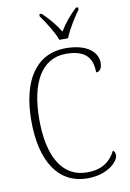

<svg xmlns="http://www.w3.org/2000/svg" viewBox="-101 -997 722 1068"><g transform="rotate(-10 259.5 -463.0)"><path d="M284 -776H333C350 -821 390 -885 418 -923V-936H405C362 -894 336 -863 309 -818C281 -863 255 -894 212 -936H199V-923C227 -885 268 -821 284 -776ZM306 10C424 10 483 -58 483 -89C483 -102 479 -112 470 -117C444 -65 399 -23 309 -23C164 -23 97 -157 97 -358C97 -560 165 -693 306 -693C419 -693 454 -641 454 -562C475 -562 488 -580 488 -611C488 -669 433 -724 310 -724C141 -724 52 -584 52 -358C52 -134 138 10 306 10Z"/></g></svg>

Font: Noto Serif Ethiopic SemiCondensed ExtraLight
Style: Regular
Weight: 200
Width: 4
Designer: Monotype Design Team
Foundry: Monotype Imaging Inc.
Version: Version 2.102